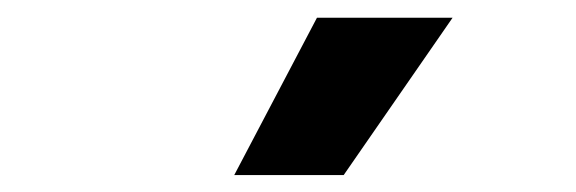

<svg xmlns="http://www.w3.org/2000/svg" viewBox="-20 -838 660 220"><path d="M373.8 -637.4 498.6 -817.7H343.2L248.4 -637.4Z"/></svg>

Font: Monaspace Neon Var
Style: Regular
Weight: 400
Designer: Riley Cran and the Lettermatic Team
Version: Version 1.000 (Monaspace Neon Var)